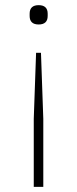

<svg xmlns="http://www.w3.org/2000/svg" viewBox="-20 -535 300 745"><path d="M139 -330 148 -74V190H111V-74L120 -330ZM130 -515C153 -515 165 -504 165 -482V-473C165 -451 153 -440 130 -440C107 -440 95 -451 95 -473V-482C95 -504 107 -515 130 -515Z"/></svg>

Font: Plexus Sans ExtraLight
Style: Regular
Weight: 250
Version: Version 2.001;PS 002.001;hotconv 1.0.70;makeotf.lib2.5.58329